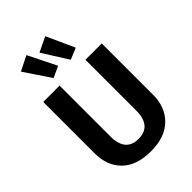

<svg xmlns="http://www.w3.org/2000/svg" viewBox="-284 -1093 1223 1223"><g transform="rotate(-45 327.0 -481.5)"><path d="M198 -979 293 -788 217 -753 99 -929ZM368 -979 454 -790 377 -758 268 -931ZM590 -692V-228Q590 -119 521.5 -51.5Q453 16 326 16Q198 16 130.5 -50.5Q63 -117 63 -228V-692H210V-235Q210 -96 326 -96Q443 -96 443 -235V-692Z"/></g></svg>

Font: Fira Sans SemiBold
Style: Regular
Weight: 600
Designer: bBox Type GmbH & Carrois Corporate GbR & Edenspiekermann AG
Foundry: bBox Type GmbH & Carrois Corporate GbR & Edenspiekermann AG
Version: Version 4.301;PS 004.301;hotconv 1.0.88;makeotf.lib2.5.64775